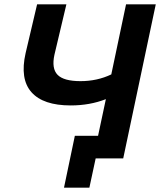

<svg xmlns="http://www.w3.org/2000/svg" viewBox="-20 -730 738 885"><path d="M561 -710H698L548 0H421L392 135H275L325 -104H432L468 -273Q394 -244 306 -244Q179 -244 125 -305Q71 -366 98 -485L151 -710H286L231 -478Q217 -414 245.5 -385Q274 -356 351 -356Q428 -356 493 -387Z"/></svg>

Font: Raleway-v4020
Style: Bold Italic
Weight: 700
Italic angle: -12°
Designer: Matt McInerney, Pablo Impallari, Rodrigo Fuenzalida
Foundry: Matt McInerney, Pablo Impallari, Rodrigo Fuenzalida
Version: Version 4.020;PS 004.020;hotconv 1.0.88;makeotf.lib2.5.64775